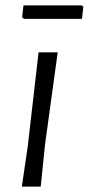

<svg xmlns="http://www.w3.org/2000/svg" viewBox="-20 -692 329 712"><path d="M147 -156 131 0H61L83 -150L123 -498H194ZM289 -667 284 -622H69L62 -628L67 -672H283Z"/></svg>

Font: Alegreya Sans SC
Style: Italic
Weight: 400
Italic angle: -7°
Designer: Juan Pablo del Peral
Foundry: Huerta Tipografica
Version: Version 2.008; ttfautohint (v1.6)